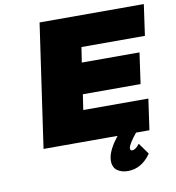

<svg xmlns="http://www.w3.org/2000/svg" viewBox="-96 -786 985 1075"><g transform="rotate(-10 397.0 -248.5)"><path d="M100.1 0 201.2 -701.2H793.9L769 -524.9H408.2L395 -439H723.1L698.2 -263.2H370.1L356.9 -175.8H727.1L702.1 0H626Q579.6 57.1 577.1 79.1Q575.7 94.2 587.9 94.2Q607.4 94.2 629.9 64L675.8 127.9Q623 204.1 544.9 204.1Q527.8 204.1 512.5 200Q497.1 195.8 483.6 186.3Q470.2 176.8 463.9 158.7Q457.5 140.6 460.9 116.2Q468.3 66.4 521 0Z"/></g></svg>

Font: Trueno Black
Style: Italic
Weight: 900
Designer: Julieta Ulanovsky
Foundry: Julieta Ulanovsky
Version: Version 3.001b | FøM Fix